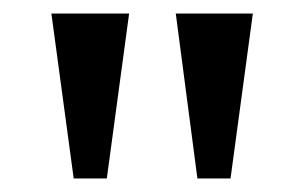

<svg xmlns="http://www.w3.org/2000/svg" viewBox="-20 -734 450 284"><path d="M89 -470H138L171 -714H56ZM272 -470H321L354 -714H240Z"/></svg>

Font: Noto Serif Myanmar SemiCondensed Medium
Style: Regular
Weight: 500
Width: 4
Designer: Ben Mitchell and the Monotype Design Team
Foundry: Monotype Imaging Inc.
Version: Version 2.106